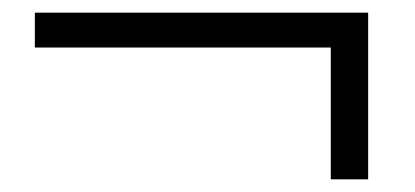

<svg xmlns="http://www.w3.org/2000/svg" viewBox="-20 -460 655 303"><path d="M35 -440V-385H502V-177H561V-440Z"/></svg>

Font: Noto Serif TC Black
Style: Regular
Weight: 900
Version: Version 1.001;PS 1.001;hotconv 16.6.54;makeotf.lib2.5.65590